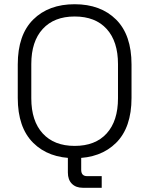

<svg xmlns="http://www.w3.org/2000/svg" viewBox="-20 -734 706 908"><path d="M333 14Q210 14 137 -58.5Q64 -131 64 -271V-429Q64 -569 137 -641.5Q210 -714 333 -714Q456 -714 529 -641.5Q602 -569 602 -429V-271Q602 -131 529 -58.5Q456 14 333 14ZM333 -44Q431 -44 484.5 -103Q538 -162 538 -269V-431Q538 -538 484.5 -597Q431 -656 333 -656Q236 -656 182 -597Q128 -538 128 -431V-269Q128 -162 182 -103Q236 -44 333 -44ZM461 154H371Q339 154 320 135Q301 116 301 82V0H364V69Q364 99 392 99H461Z"/></svg>

Font: Space Grotesk Variable Light
Style: Regular
Weight: 300
Designer: Florian Karsten
Foundry: Florian Karsten
Version: Version 2.000